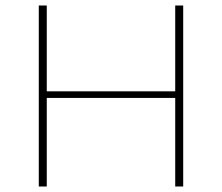

<svg xmlns="http://www.w3.org/2000/svg" viewBox="-20 -678 807 698"><path d="M617 0V-658H646V0ZM121 0V-658H150V0ZM133 -322V-346H636V-322Z"/></svg>

Font: Ysabeau Office Thin
Style: Regular
Weight: 250
Designer: Christian Thalmann (Catharsis Fonts)
Version: Version 2.001;gftools[0.9.30]; featfreeze: tnum,lnum,ss02